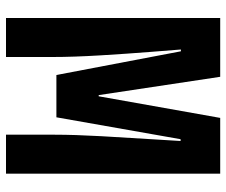

<svg xmlns="http://www.w3.org/2000/svg" viewBox="-77 -677 754 640"><g transform="rotate(90 300.0 -357.0)"><path d="M170 0V-155Q170 -225 164.5 -315.5Q159 -406 153 -482Q147 -558 145 -583H151L230 -168H371L444 -582H450Q449 -560 444 -484Q439 -408 434 -318Q429 -228 429 -163V0H559V-714H373L301 -309H297L236 -714H40V0Z"/></g></svg>

Font: Noto Sans Mono UI
Style: Bold
Weight: 700
Designer: Monotype Design team
Foundry: Monotype Imaging Inc.
Version: 1.000